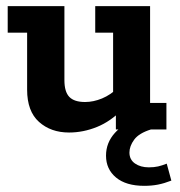

<svg xmlns="http://www.w3.org/2000/svg" viewBox="-20 -420 585 623"><path d="M204 10Q145 10 106.5 -24.5Q68 -59 68 -129V-314H5V-400H189V-160Q189 -122 205 -105.5Q221 -89 256 -89Q283 -89 311 -100.5Q339 -112 365 -137L347 -103V-314H289V-400H467V-86H520V0H356V-63L377 -65Q339 -26 294.5 -8Q250 10 204 10ZM448 183Q389 183 356.5 156Q324 129 324 85Q324 43 353 11Q382 -21 433 -37L470 0Q431 12 415.5 33Q400 54 400 75Q400 98 418 110.5Q436 123 463 123Q480 123 493 120Q506 117 521 111L536 166Q513 175 492.5 179Q472 183 448 183Z"/></svg>

Font: Rokkitt
Style: Bold
Weight: 700
Designer: Vernon Adams
Foundry: Vernon Adams
Version: Version 3.103